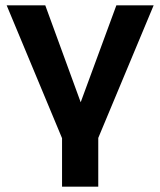

<svg xmlns="http://www.w3.org/2000/svg" viewBox="-20 -521 601 721"><path d="M213 180V-2L5 -501H150L283 -137L417 -501H557L349 -3V180Z"/></svg>

Font: Nunito Sans 7pt
Style: Bold
Weight: 700
Designer: Vernon Adams
Foundry: Vernon Adams
Version: Version 3.101;gftools[0.9.27]